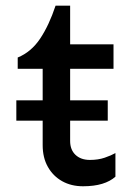

<svg xmlns="http://www.w3.org/2000/svg" viewBox="-20 -648 462 683"><path d="M38.1 -218.8V-291H363.3V-218.8ZM275.4 14.6Q233.4 14.6 201.2 -3.4Q168.9 -21.5 150.4 -54.2Q131.8 -86.9 131.8 -131.8V-403.3H43V-443.4Q90.8 -462.9 122.6 -510.3Q154.3 -557.6 177.7 -627.9H229.5V-490.2H383.8V-403.3H229.5V-146.5Q229.5 -115.2 248.5 -97.2Q267.6 -79.1 299.8 -79.1Q329.1 -79.1 352.1 -86.9Q375 -94.7 390.6 -103.5V-19.5Q372.1 -2.9 343.3 5.9Q314.5 14.6 275.4 14.6Z"/></svg>

Font: Sen Medium
Style: Regular
Weight: 500
Designer: Kosal Sen, Philatype
Foundry: Philatype
Version: Version 2.000;gftools[0.9.31]